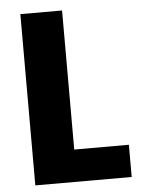

<svg xmlns="http://www.w3.org/2000/svg" viewBox="-51 -743 580 784"><g transform="rotate(-5 238.5 -351.0)"><path d="M233 -132H457V0H62V-702H233Z"/></g></svg>

Font: Fz Poppins
Style: Bold
Weight: 700
Designer: Ninad Kale (Devanagari), Jonny Pinhorn (Latin)
Foundry: Indian Type Foundry
Version: Vit hóa bi Vntype.Com & FontZin.Com